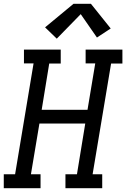

<svg xmlns="http://www.w3.org/2000/svg" viewBox="-30 -998 669 1018"><path d="M-10 0V-74H50L148 -662H97V-735H292V-661H231L191 -416H434L475 -662H424V-735H619V-661H559L461 -74H512V0H317V-74H378L422 -343H179L134 -74H185V0ZM271 -793 209 -853 360 -978H452L557 -847L484 -799L398 -923Z"/></svg>

Font: Iosevka Curly Slab ExObl
Style: Regular
Weight: 400
Width: 7
Italic angle: -9°
Monospace: yes
Designer: Belleve Invis
Foundry: Belleve Invis
Version: Version 11.1.0; ttfautohint (v1.8.3)